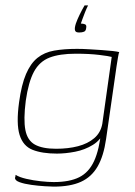

<svg xmlns="http://www.w3.org/2000/svg" viewBox="-20 -584 501 715"><path d="M180 111Q170 111 146.5 109.5Q123 108 97 104.5Q71 101 53 94.5Q35 88 36 78Q37 76 37.5 72.5Q38 69 38 67Q52 76 78 82Q104 88 132 91Q160 94 180 94Q239 94 275 76Q311 58 330.5 15.5Q350 -27 357 -98L371 -99Q356 -63 326 -44.5Q296 -26 260 -19Q224 -12 192 -12Q137 -12 101.5 -26Q66 -40 53 -81.5Q40 -123 51 -203Q60 -269 77 -308.5Q94 -348 119.5 -368.5Q145 -389 181.5 -395.5Q218 -402 267 -402Q288 -402 312.5 -400.5Q337 -399 360 -397.5Q383 -396 400 -394Q417 -392 424 -390Q422 -386 419.5 -371Q417 -356 414 -337Q411 -318 409 -302L375 -66Q366 -3 343.5 36Q321 75 281.5 93Q242 111 180 111ZM189 -30Q234 -30 270.5 -39.5Q307 -49 331 -69.5Q355 -90 361 -123L396 -372Q386 -375 349.5 -379.5Q313 -384 262 -384Q202 -384 164.5 -369.5Q127 -355 106.5 -317Q86 -279 76 -209Q67 -139 74.5 -100Q82 -61 110 -45.5Q138 -30 189 -30ZM275 -463Q269 -463 265 -464.5Q261 -466 259.5 -470.5Q258 -475 259 -482Q261 -495 269 -513Q277 -531 285 -546Q293 -561 295 -564H308Q302 -552 296.5 -538Q291 -524 287 -513Q283 -502 281 -496Q282 -496 282.5 -496Q283 -496 284 -496Q290 -496 296.5 -493.5Q303 -491 301 -480Q300 -469 293 -466Q286 -463 275 -463Z"/></svg>

Font: Genos Thin
Style: Italic
Weight: 100
Italic angle: -8°
Designer: Robert E. Leuschke
Foundry: Robert E. Leuschke
Version: Version 1.010